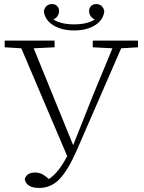

<svg xmlns="http://www.w3.org/2000/svg" viewBox="-20 -874 711 946"><path d="M3 -641V-674H249V-641L146 -636L340 -160H341L440 -409L534 -636L437 -641V-674H660V-641L577 -636L358 -133Q316 -37 274 7.5Q232 52 173 52Q110 52 102 9Q111 -24 153 -24Q170 -24 184.5 -17.5Q199 -11 221 8Q268 -22 311 -105L85 -636ZM345 -724Q284 -724 242.5 -749.5Q201 -775 196 -819Q204 -854 237 -854Q251 -854 261 -844.5Q271 -835 271 -820Q271 -792 243 -778Q281 -754 345 -754Q409 -754 447 -778Q419 -792 419 -820Q419 -835 429 -844.5Q439 -854 453 -854Q486 -854 494 -819Q489 -775 448 -749.5Q407 -724 345 -724Z"/></svg>

Font: Source Serif 4 SmText Light
Style: Regular
Weight: 300
Designer: Frank Grießhammer
Foundry: Adobe
Version: Version 4.005;hotconv 1.1.0;makeotfexe 2.6.0